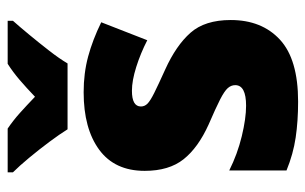

<svg xmlns="http://www.w3.org/2000/svg" viewBox="-172 -634 816 513"><g transform="rotate(-90 236.5 -378.0)"><path d="M439 -170Q439 -87 386.5 -38.5Q334 10 221 10Q169 10 125 3.5Q81 -3 37 -21V-174Q81 -152 128.5 -140.5Q176 -129 210 -129Q265 -129 265 -158Q265 -169 257 -178Q249 -187 226.5 -198.5Q204 -210 160 -229Q98 -257 67 -296Q36 -335 36 -400Q36 -480 92.5 -521.5Q149 -563 246 -563Q297 -563 341.5 -551Q386 -539 433 -516L385 -393Q350 -411 313.5 -422.5Q277 -434 250 -434Q208 -434 208 -410Q208 -400 215.5 -392.5Q223 -385 244 -374.5Q265 -364 307 -345Q371 -316 405 -277.5Q439 -239 439 -170ZM147 -606Q134 -627 113.5 -654.5Q93 -682 71 -708.5Q49 -735 32 -752V-766H149Q171 -751 190.5 -733.5Q210 -716 234 -693Q258 -716 279 -734Q300 -752 322 -766H437V-752Q421 -734 399.5 -708Q378 -682 357 -655Q336 -628 323 -606Z"/></g></svg>

Font: Noto Sans Sinhala UI SemiCondensed Black
Style: Regular
Weight: 900
Width: 4
Designer: Jelle Bosma - Monotype Design Team
Foundry: Monotype Imaging Inc.
Version: Version 2.006; ttfautohint (v1.8.4.7-5d5b)